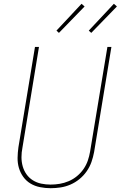

<svg xmlns="http://www.w3.org/2000/svg" viewBox="-20 -982 640 1010"><path d="M246 8Q218 8 190.5 2.5Q163 -3 140.5 -16.5Q118 -30 102.5 -51.5Q87 -73 79.5 -98.5Q72 -124 72.5 -152Q73 -180 77 -208L164 -735H185L98 -205Q93 -180 93 -155Q93 -130 99.5 -107Q106 -84 119.5 -65Q133 -46 153 -33.5Q173 -21 197 -16Q221 -11 246 -11Q270 -11 294 -15Q318 -19 341.5 -29Q365 -39 385 -55.5Q405 -72 419.5 -93Q434 -114 442 -137.5Q450 -161 454 -185L545 -735H566L475 -182Q470 -155 461 -129.5Q452 -104 436 -81Q420 -58 398 -40Q376 -22 350.5 -11Q325 0 298.5 4Q272 8 246 8ZM460 -809 447 -821 579 -962 595 -948ZM290 -809 277 -821 409 -962 425 -948Z"/></svg>

Font: Iosevka Curly ThExObl
Style: Regular
Weight: 100
Width: 7
Italic angle: -9°
Monospace: yes
Designer: Belleve Invis
Foundry: Belleve Invis
Version: Version 11.1.0; ttfautohint (v1.8.3)